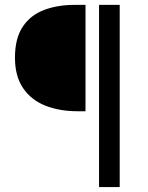

<svg xmlns="http://www.w3.org/2000/svg" viewBox="-20 -676 600 776"><path d="M380.3 80V-656.3H463.8V80ZM292.9 -226.4Q220.4 -226.4 163.3 -249Q106.2 -271.6 73.4 -319.7Q40.5 -367.9 40.5 -443Q40.5 -521.4 72.1 -568.3Q103.7 -615.3 158.3 -635.8Q212.8 -656.3 281.6 -656.3H325.6V-226.4Z"/></svg>

Font: Source Sans Variable
Style: Regular
Weight: 200
Designer: Paul D. Hunt
Foundry: Adobe Systems Incorporated
Version: Version 3.006;hotconv 1.0.111;makeotfexe 2.5.65597